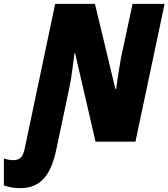

<svg xmlns="http://www.w3.org/2000/svg" viewBox="-130 -734 873 995"><path d="M-25 241C85 241 136 168 163 35L230 -282C241 -332 250 -414 256 -459H259L365 0H572L723 -714H557L497 -434C489 -391 478 -321 472 -273H468L362 -714H156L-2 36C-10 75 -24 96 -61 96C-76 96 -97 92 -110 87V227C-88 234 -63 241 -25 241Z"/></svg>

Font: Noto Sans UI SemiCondensed Black
Style: Italic
Weight: 900
Width: 4
Italic angle: -372°
Designer: Monotype Design Team
Foundry: Monotype Imaging Inc.
Version: Version 1.901